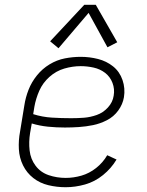

<svg xmlns="http://www.w3.org/2000/svg" viewBox="-20 -776 616 804"><path d="M255 8Q295 8 336 -3.5Q377 -15 411.5 -43Q446 -71 468 -108L429 -126Q411 -95 382.5 -72.5Q354 -50 321 -40.5Q288 -31 255 -31Q218 -31 184 -42.5Q150 -54 129 -82Q108 -110 104 -146Q100 -182 106 -219L113 -259Q146 -249 181 -245.5Q216 -242 252 -242Q281 -242 310.5 -244Q340 -246 369.5 -252Q399 -258 427.5 -272.5Q456 -287 475 -313Q494 -339 499 -369Q505 -406 493 -441Q481 -476 453.5 -498Q426 -520 390.5 -529Q355 -538 318 -538Q285 -538 251.5 -531.5Q218 -525 187.5 -506.5Q157 -488 134.5 -460Q112 -432 99.5 -400Q87 -368 82 -335L64 -225Q57 -188 59 -151.5Q61 -115 76.5 -83.5Q92 -52 119.5 -30.5Q147 -9 182.5 -0.5Q218 8 255 8ZM278 -281Q237 -281 197 -283.5Q157 -286 119 -298L124 -329Q130 -363 144.5 -396Q159 -429 187 -454Q215 -479 249.5 -489Q284 -499 318 -499Q345 -499 372 -493Q399 -487 420 -471Q441 -455 451 -429Q461 -403 456 -375Q452 -348 432 -326Q412 -304 385 -294.5Q358 -285 331.5 -283Q305 -281 278 -281ZM225 -574 351 -722 430 -578 471 -599 381 -756H333L190 -603Z"/></svg>

Font: Iosevka Sparkle Extralight
Style: Italic
Weight: 200
Italic angle: -9°
Designer: Belleve Invis
Foundry: Belleve Invis
Version: Version 4.5.0; ttfautohint (v1.8.3)